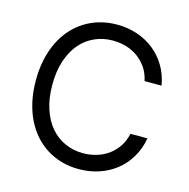

<svg xmlns="http://www.w3.org/2000/svg" viewBox="-109 -843 945 959"><g transform="rotate(15 363.5 -363.5)"><path d="M585.2 -500Q577.4 -538 557.9 -566.8Q538.4 -595.5 511.2 -615.2Q484 -634.9 450.5 -644.9Q416.9 -654.8 380.7 -654.8Q331.3 -654.8 288.2 -635.8Q245 -616.8 213.2 -580.1Q181.5 -543.3 163.2 -489Q144.9 -434.7 144.9 -363.6Q144.9 -293 163.2 -238.5Q181.5 -183.9 213.2 -147.2Q245 -110.4 288.2 -91.4Q331.3 -72.4 380.7 -72.4Q416.9 -72.4 450.5 -82.4Q484 -92.3 511.2 -112Q538.4 -131.7 557.9 -160.7Q577.4 -189.6 585.2 -227.3H673.3Q663.4 -171.5 636.9 -127.3Q610.4 -83.1 571.7 -52.7Q533 -22.4 484.4 -6.2Q435.7 9.9 380.7 9.9Q334.2 9.9 292.3 -1.8Q250.4 -13.5 214.7 -35.9Q179 -58.2 150.4 -90.6Q121.8 -122.9 101.6 -164.4Q81.3 -206 70.5 -256Q59.7 -306.1 59.7 -363.6Q59.7 -421.2 70.5 -471.2Q81.3 -521.3 101.6 -562.9Q121.8 -604.4 150.4 -636.7Q179 -669 214.7 -691.4Q250.4 -713.8 292.3 -725.5Q334.2 -737.2 380.7 -737.2Q435.7 -737.2 484.4 -721.1Q533 -704.9 571.7 -674.5Q610.4 -644.2 636.9 -600.1Q663.4 -556.1 673.3 -500Z"/></g></svg>

Font: Interop
Style: Regular
Weight: 400
Designer: Rasmus Andersson, Google, Jang Haemin
Foundry: jhaemin
Version: Version 1.008